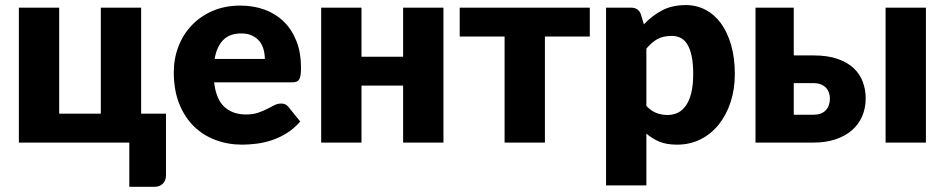

<svg xmlns="http://www.w3.org/2000/svg" viewBox="-20 -548 3632 738"><path d="M618 -111V126Q618 146 605.8 158Q593.5 170 574.5 170H477V0H52.5V-518.5H207.5V-111H367.5V-518.5H522.5V-111Z M998 -321.5Q998 -340 993.2 -357.5Q988.5 -375 977.8 -388.8Q967 -402.5 949.5 -411Q932 -419.5 907 -419.5Q863 -419.5 838 -394.2Q813 -369 805 -321.5ZM803 -231.5Q810.5 -166.5 842.5 -137.2Q874.5 -108 925 -108Q952 -108 971.5 -114.5Q991 -121 1006.2 -129Q1021.5 -137 1034.2 -143.5Q1047 -150 1061 -150Q1079.5 -150 1089 -136.5L1134 -81Q1110 -53.5 1082.2 -36.2Q1054.5 -19 1025.2 -9.2Q996 0.5 966.8 4.2Q937.5 8 911 8Q856.5 8 808.8 -9.8Q761 -27.5 725.2 -62.5Q689.5 -97.5 668.8 -149.5Q648 -201.5 648 -270.5Q648 -322.5 665.8 -369Q683.5 -415.5 716.8 -450.5Q750 -485.5 797.2 -506Q844.5 -526.5 904 -526.5Q955.5 -526.5 998.2 -510.5Q1041 -494.5 1071.8 -464Q1102.5 -433.5 1119.8 -389.2Q1137 -345 1137 -289Q1137 -271.5 1135.5 -260.5Q1134 -249.5 1130 -243Q1126 -236.5 1119.2 -234Q1112.5 -231.5 1102 -231.5Z M1684.5 -518.5V0H1529.5V-219H1369.5V0H1214.5V-518.5H1369.5V-330H1529.5V-518.5Z M2247 -407.5H2074.5V0H1919.5V-407.5H1747V-518.5H2247Z M2464.5 -141Q2482 -122 2502.5 -114Q2523 -106 2545.5 -106Q2567 -106 2585 -114.5Q2603 -123 2616.2 -141.8Q2629.5 -160.5 2637 -190.5Q2644.5 -220.5 2644.5 -263.5Q2644.5 -304.5 2638.5 -332.5Q2632.5 -360.5 2621.8 -377.8Q2611 -395 2596 -402.5Q2581 -410 2562.5 -410Q2528.5 -410 2506.5 -397.5Q2484.5 -385 2464.5 -361ZM2455 -454.5Q2485.5 -487 2524.2 -507.8Q2563 -528.5 2616.5 -528.5Q2657 -528.5 2691.5 -510.5Q2726 -492.5 2751 -458.5Q2776 -424.5 2790.2 -375.2Q2804.5 -326 2804.5 -263.5Q2804.5 -205 2788.2 -155.5Q2772 -106 2742.8 -69.5Q2713.5 -33 2672.8 -12.5Q2632 8 2582.5 8Q2542 8 2514.5 -3.5Q2487 -15 2464.5 -34.5V164.5H2309.5V-518.5H2405.5Q2434.5 -518.5 2443.5 -492.5Z M3107 -107Q3138 -107 3154 -124.2Q3170 -141.5 3170 -169.5Q3170 -181 3166.2 -191.8Q3162.5 -202.5 3154.8 -210.8Q3147 -219 3135 -223.8Q3123 -228.5 3107 -228.5H3031V-107ZM3106.5 -335Q3161 -335 3199.2 -321.8Q3237.5 -308.5 3261.5 -285.8Q3285.5 -263 3296.5 -233Q3307.5 -203 3307.5 -170Q3307.5 -132.5 3294 -101.2Q3280.5 -70 3254.8 -47.5Q3229 -25 3191.8 -12.5Q3154.5 0 3107.5 0H2884V-518.5H3031V-335ZM3539 -518.5V0H3384V-518.5Z"/></svg>

Font: Lato ExtraBold
Style: Regular
Weight: 800
Designer: Lukasz Dziedzic with Adam Twardoch and Botio Nikoltchev
Foundry: tyPoland Lukasz Dziedzic
Version: Version 2.015; 2015-08-06; http://www.latofonts.com/